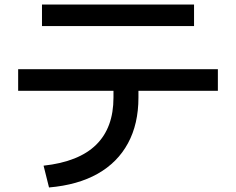

<svg xmlns="http://www.w3.org/2000/svg" viewBox="-20 -773 1040 846"><path d="M172 -43Q327 -60 403.5 -135Q480 -210 480 -343V-373H60V-468H940V-373H590V-343Q590 -227 544 -142Q498 -57 410.5 -7.5Q323 42 196 53ZM165 -658V-753H835V-658Z"/></svg>

Font: M PLUS 2 Thin Medium
Style: Regular
Weight: 500
Version: Version 1.001